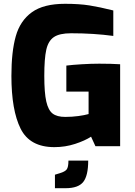

<svg xmlns="http://www.w3.org/2000/svg" viewBox="-20 -769 711 1010"><path d="M40 -370Q40 -497 63 -578.5Q86 -660 147.5 -704.5Q209 -749 322 -749Q397 -749 450.5 -740.5Q504 -732 576 -714V-580Q473 -594 354 -594Q293 -594 263.5 -574Q234 -554 223.5 -507.5Q213 -461 213 -370Q213 -281 223.5 -235Q234 -189 257 -171.5Q280 -154 323 -154Q359 -154 392 -158.5Q425 -163 446 -169V-287H329V-424Q360 -428 410 -431Q460 -434 502 -434Q567 -434 612 -431V0H482L459 -50Q427 -29 375 -12Q323 5 266 5Q137 5 88.5 -92Q40 -189 40 -370ZM269 150 295 142Q322 134 331 122Q340 110 340 76H444Q444 155 418 188Q392 221 325 221H269Z"/></svg>

Font: Exo ExtraBold
Style: Regular
Weight: 800
Designer: Natanael Gama
Foundry: Natanael Gama
Version: Version 1.500